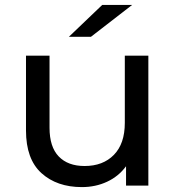

<svg xmlns="http://www.w3.org/2000/svg" viewBox="-20 -757 717 783"><path d="M314 6Q212 6 149 -51Q86 -108 86 -225V-530H182V-236Q182 -158 219.5 -119Q257 -80 325 -80Q400 -80 444.5 -125.5Q489 -171 489 -256V-530H585V0H494V-79Q464 -38 417 -16Q370 6 314 6ZM261 -607 397 -737H519L351 -607Z"/></svg>

Font: Montserrat Medium
Style: Regular
Weight: 500
Designer: Julieta Ulanovsky
Foundry: Julieta Ulanovsky
Version: Version 9.000; ttfautohint (v1.8.4.7-5d5b)